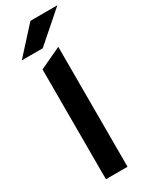

<svg xmlns="http://www.w3.org/2000/svg" viewBox="-234 -957 783 1001"><g transform="rotate(-30 157.0 -456.0)"><path d="M152 -912H314L136 -756H10ZM80 -661 210 -722V0H80Z"/></g></svg>

Font: OVRPSS Recut ExtraBold
Style: Regular
Weight: 800
Designer: Giant Group
Foundry: Giant Group
Version: Version 1.001;hotconv 1.0.109;makeotfexe 2.5.65596